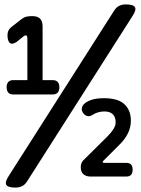

<svg xmlns="http://www.w3.org/2000/svg" viewBox="-20 -800 640 870"><path d="M50 50Q16 50 8.5 37.5Q1 25 21 -5L498 -753Q508 -768 521 -774Q534 -780 550 -780Q584 -780 591.5 -767.5Q599 -755 579 -725L102 23Q92 38 79 44Q66 50 50 50ZM391 0Q370 0 358 -10.5Q346 -21 346 -42Q346 -51 348.5 -58.5Q351 -66 356 -72L466 -181Q475 -190 482 -198.5Q489 -207 494 -215Q499 -223 501.5 -230.5Q504 -238 504 -246Q504 -258 500.5 -267.5Q497 -277 490.5 -283Q484 -289 474.5 -292Q465 -295 453 -295Q439 -295 424.5 -291Q410 -287 399 -279Q386 -271 374.5 -274.5Q363 -278 356 -289Q348 -301 351.5 -313Q355 -325 366 -333Q379 -343 399 -349Q419 -355 453 -355Q479 -355 501.5 -349.5Q524 -344 539.5 -331.5Q555 -319 564 -299.5Q573 -280 573 -253Q573 -223 559.5 -195.5Q546 -168 519 -142L446 -69Q445 -67 446 -64.5Q447 -62 451 -62H552Q567 -62 574 -54.5Q581 -47 581 -31Q581 -16 574 -8Q567 0 552 0ZM40 -372Q25 -372 17.5 -380.5Q10 -389 10 -405Q10 -420 17.5 -428.5Q25 -437 40 -437H104V-625Q104 -633 102 -636.5Q100 -640 97 -640Q95 -640 92 -638.5Q89 -637 86 -635L64 -617Q55 -609 47.5 -605.5Q40 -602 34 -602Q25 -602 19.5 -612Q14 -622 14 -641Q14 -652 18 -661Q22 -670 31 -677L77 -713Q89 -722 100 -724.5Q111 -727 126 -727Q150 -727 161.5 -715.5Q173 -704 173 -680V-437H218Q234 -437 241.5 -428.5Q249 -420 249 -405Q249 -389 241.5 -380.5Q234 -372 218 -372Z"/></svg>

Font: Maple Mono SemiBold
Style: Regular
Weight: 600
Monospace: yes
Designer: subframe7536
Version: Version 7.000